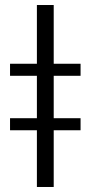

<svg xmlns="http://www.w3.org/2000/svg" viewBox="-20 -745 360 765"><path d="M127 0H194V-226H301V-274H194V-443H301V-491H194V-725H127V-491H20V-443H127V-274H20V-226H127Z"/></svg>

Font: Kiri Minchoo Light
Style: Regular
Weight: 300
Designer: Ryoko NISHIZUKA 西塚涼子 (kana & ideographs); Frank Grießhammer (Latin, Greek & Cyrillic);
akenotsuki.com/eyeben/fonts/ (U+
Foundry: Adobe
akenotsuki.com/eyeben/fonts/
Version: Version 4.002;hotconv 1.0.119;makeotfexe 2.5.65604